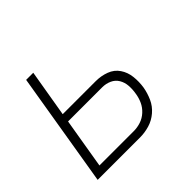

<svg xmlns="http://www.w3.org/2000/svg" viewBox="-131 -684 839 839"><g transform="rotate(-45 288.0 -265.0)"><path d="M34 0H296Q325 0 354 -8.5Q383 -17 407 -37.5Q431 -58 443.5 -86Q456 -114 461 -143Q466 -175 462.5 -207Q459 -239 442 -264Q425 -289 395.5 -300Q366 -311 333 -311H129L166 -530H122ZM84 -39 123 -272H334Q357 -272 377 -263Q397 -254 408 -235.5Q419 -217 420.5 -194Q422 -171 418 -149Q415 -127 405.5 -106Q396 -85 378.5 -69Q361 -53 339.5 -46Q318 -39 296 -39Z"/></g></svg>

Font: Iosevka Sparkle Extralight
Style: Italic
Weight: 200
Italic angle: -9°
Designer: Belleve Invis
Foundry: Belleve Invis
Version: Version 4.5.0; ttfautohint (v1.8.3)